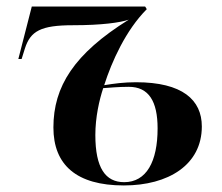

<svg xmlns="http://www.w3.org/2000/svg" viewBox="-20 -556 677 586"><path d="M358 10C494 10 596 -53 596 -170C596 -251 537 -305 395 -305C358 -305 329 -301 298 -296C321 -368 364 -464 428 -528L423 -536H77L36 -376H46L56 -408C73 -461 104 -479 203 -479C290 -479 347 -487 373 -496C206 -392 143 -292 143 -167C143 -53 213 10 358 10ZM359 0C302 0 271 -43 271 -144C271 -198 283 -251 295 -287C313 -288 339 -291 373 -291C434 -291 461 -247 461 -164C461 -63 427 0 359 0Z"/></svg>

Font: Noto Serif Display SemiBold
Style: Italic
Weight: 600
Italic angle: -12°
Designer: Monotype Design Team
Foundry: Monotype Imaging Inc.
Version: Version 2.009